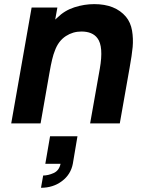

<svg xmlns="http://www.w3.org/2000/svg" viewBox="-20 -599 702 932"><path d="M609.5 -272 561.5 0H417.5L464.5 -265.5Q483.5 -373.5 453 -413.5Q429 -446 375 -446Q334 -446 300 -424Q263 -400 246 -352Q233.5 -323 220 -245L177 0H34.5L133.5 -562.5H258.5L248 -504L257.5 -512.5Q293 -548 341 -563.5Q389 -579 437.5 -579Q539.5 -579 591.5 -517.5Q614 -490.5 621 -450.5Q627.5 -411.5 624 -371Q622 -351 618.5 -326.5Q615 -302 609.5 -272ZM223 62.5H356L333.5 196Q323.5 248 281 280Q238 312.5 179 312.5L189.5 253Q213.5 253 240.5 241Q267 229 274 196H200Z"/></svg>

Font: Russisch Sans ExtraBold
Style: Italic
Weight: 800
Width: 4
Italic angle: -10°
Designer: Michael Sharanda (font) & Cristiano Sobral (main changes)
Foundry: Michael Sharanda
Version: Version 2.00;September 8, 2020;FontCreator 13.0.0.2681 64-bi